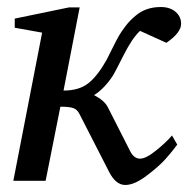

<svg xmlns="http://www.w3.org/2000/svg" viewBox="-20 -515 538 547"><path d="M496 -447Q496 -422 454 -393L379 -427Q357 -407 332 -357.5Q307 -308 302 -300Q277 -262 248 -244Q277 -229 287 -210L350 -86Q361 -63 379 -63Q396 -63 425 -86.5Q454 -110 470 -129L485 -103Q471 -84 452.5 -63Q434 -42 398.5 -15Q363 12 337 12Q310 12 291 -25L206 -191Q200 -203 189 -207Q178 -211 152 -211L110 0H18L100 -422L22 -436V-462L177 -494H207L161 -257Q206 -257 232.5 -278.5Q259 -300 284 -345Q289 -355 300.5 -378Q312 -401 318.5 -412.5Q325 -424 337.5 -440.5Q350 -457 366 -470Q395 -495 438 -495Q464 -495 480 -481.5Q496 -468 496 -447Z"/></svg>

Font: Veleka
Style: Italic
Weight: 400
Italic angle: -12°
Designer: Stefan Peev, Context Ltd, 2016; SIL International, 1997-2014.
Foundry: Stefan Peev, Context Ltd, 2016
Version: Version 1.000